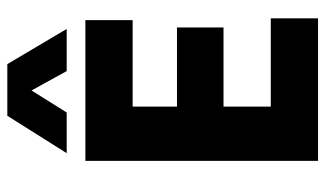

<svg xmlns="http://www.w3.org/2000/svg" viewBox="-202 -686 888 524"><g transform="rotate(-90 242.0 -424.0)"><path d="M454 0H65V-635H449V-506H193L213 -526V-365L193 -385H429V-258H193L213 -278V-109L193 -129H454ZM329 -848 425 -686H310L251 -793H264L197 -686H86L188 -848Z"/></g></svg>

Font: Gemunu Libre ExtraLight ExtraBold
Style: Regular
Weight: 800
Version: Version 1.100